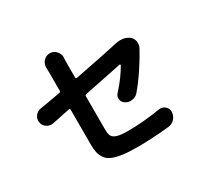

<svg xmlns="http://www.w3.org/2000/svg" viewBox="-168 -1012 1336 1273"><g transform="rotate(-30 500.0 -375.0)"><path d="M714.8 -274.4Q697.3 -252.9 668.9 -249Q663.1 -248 657.2 -248Q635.7 -248 617.2 -259.8Q596.7 -271.5 593.8 -295.9Q592.8 -298.8 592.8 -302.7Q592.8 -322.3 607.4 -336.9Q675.8 -412.1 717.8 -486.3Q718.8 -489.3 716.8 -491.2Q714.8 -493.2 712.9 -493.2Q692.4 -488.3 591.3 -468.3Q490.2 -448.2 423.8 -434.6Q414.1 -432.6 414.1 -422.9V-168Q414.1 -134.8 422.9 -118.2Q431.6 -101.6 459 -92.8Q486.3 -84 541 -84Q655.3 -84 790 -105.5Q795.9 -106.4 799.8 -106.4Q820.3 -106.4 835.9 -92.8Q855.5 -76.2 855.5 -51.8Q855.5 -21.5 835 2Q814.5 23.4 786.1 26.4Q659.2 40 543 40Q474.6 40 428.2 33.2Q381.8 26.4 353 13.7Q324.2 1 308.6 -21.5Q293 -43.9 287.6 -69.3Q282.2 -94.7 282.2 -132.8V-396.5Q282.2 -400.4 279.3 -402.8Q276.4 -405.3 272.5 -404.3Q178.7 -384.8 136.7 -376Q129.9 -375 123 -375Q104.5 -375 87.9 -385.7Q64.5 -400.4 59.6 -427.7Q58.6 -433.6 58.6 -439.5Q58.6 -459 71.3 -476.6Q86.9 -498 114.3 -502.9Q176.8 -512.7 272.5 -530.3Q282.2 -532.2 282.2 -542V-674.8L281.2 -719.7Q281.2 -747.1 298.8 -767.6Q319.3 -790 348.6 -790Q377.9 -790 397.5 -767.6Q416 -748 416 -720.7Q416 -718.8 415 -715.8Q414.1 -693.4 414.1 -674.8V-566.4Q414.1 -562.5 417 -560.5Q419.9 -558.6 423.8 -558.6Q679.7 -608.4 745.1 -624Q752 -626 758.8 -627Q779.3 -631.8 796.9 -631.8Q835.9 -631.8 864.3 -610.4Q883.8 -594.7 888.7 -569.3Q889.6 -562.5 889.6 -555.7Q889.6 -537.1 880.9 -521.5Q879.9 -519.5 878.9 -517.6Q850.6 -463.9 805.2 -395.5Q759.8 -327.1 714.8 -274.4Z"/></g></svg>

Font: Gen Jyuu GothicX Bold
Style: Bold
Weight: 700
Designer: Ryoko NISHIZUKA (kana &amp; ideographs); Paul D. Hunt (Latin, Greek &amp; Cyrillic); Wenlong ZHANG (bopomofo); Sandoll C
Version: Version 1.058.20140828